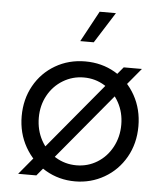

<svg xmlns="http://www.w3.org/2000/svg" viewBox="-55 -833 765 893"><g transform="rotate(5 327.5 -386.0)"><path d="M55 -269Q55 -348 90.5 -411.5Q126 -475 188.5 -511.5Q251 -548 328 -548Q405 -548 467 -512Q529 -476 564.5 -412Q600 -348 600 -269Q600 -188 563.5 -124Q527 -60 464.5 -24Q402 12 328 12Q253 12 190.5 -24.5Q128 -61 91.5 -125.5Q55 -190 55 -269ZM520 -269Q520 -326 494.5 -372.5Q469 -419 425 -446Q381 -473 328 -473Q275 -473 230.5 -446Q186 -419 160.5 -372.5Q135 -326 135 -269Q135 -211 160.5 -164Q186 -117 230.5 -90Q275 -63 328 -63Q381 -63 425 -90Q469 -117 494.5 -164.5Q520 -212 520 -269ZM508 -536H593L147 0H62ZM374 -784H450L359 -640H296Z"/></g></svg>

Font: Trafiko Sans Variable
Style: Regular
Weight: 400
Designer: Gumpita Rahayu / Trafiko
Foundry: Tokotype / Trafiko
Version: Version 0.001;FEAKit 1.0